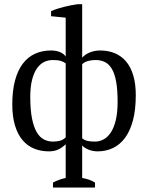

<svg xmlns="http://www.w3.org/2000/svg" viewBox="-20 -692 688 892"><path d="M421.4 179.2H226.1V156.2Q238.8 149.4 253.7 143.8Q268.6 138.2 285.2 134.8V-22Q270 -6.8 251.5 2.2Q232.9 11.2 207.5 11.2Q169.4 11.2 138.2 -1.7Q106.9 -14.6 84.5 -41.3Q62 -67.9 49.6 -109.1Q37.1 -150.4 37.1 -207Q37.1 -271 49.8 -318.1Q62.5 -365.2 85.9 -396.2Q109.4 -427.2 142.8 -442.4Q176.3 -457.5 217.3 -457.5Q239.7 -457.5 258.1 -450.2Q276.4 -442.9 285.2 -429.2V-609.9L217.3 -616.7V-640.1Q230 -646 245.1 -650.9Q260.3 -655.8 276.4 -659.9Q292.5 -664.1 308.8 -667.2Q325.2 -670.4 339.8 -672.4H361.8V-423.8Q375.5 -439.9 397.9 -448.7Q420.4 -457.5 445.3 -457.5Q482.9 -457.5 513.4 -444.8Q543.9 -432.1 565.7 -406.5Q587.4 -380.9 599.1 -341.8Q610.8 -302.7 610.8 -250Q610.8 -182.1 597.7 -132.8Q584.5 -83.5 560.8 -51.5Q537.1 -19.5 504.6 -4.2Q472.2 11.2 433.6 11.2Q412.1 11.2 392.6 3.7Q373 -3.9 361.8 -16.1V134.8Q378.9 137.7 393.8 142.8Q408.7 147.9 421.4 156.2ZM226.1 -34.2Q241.7 -34.2 257.3 -37.8Q272.9 -41.5 285.2 -53.7V-397.9Q274.9 -405.3 261.7 -409.2Q248.5 -413.1 225.1 -413.1Q202.6 -413.1 183.6 -403.3Q164.6 -393.6 150.6 -372.8Q136.7 -352.1 128.7 -319.8Q120.6 -287.6 120.6 -242.2Q120.6 -181.6 128.7 -141.6Q136.7 -101.6 150.9 -77.6Q165 -53.7 184.3 -43.9Q203.6 -34.2 226.1 -34.2ZM423.8 -413.1Q405.3 -413.1 389.6 -408.9Q374 -404.8 361.8 -394V-49.3Q373 -40.5 386.2 -37.4Q399.4 -34.2 421.4 -34.2Q441.9 -34.2 460.9 -44.2Q480 -54.2 494.6 -76.2Q509.3 -98.1 517.8 -133.3Q526.4 -168.5 526.4 -219.2Q526.4 -273.9 519.8 -311.3Q513.2 -348.6 500.2 -371.1Q487.3 -393.6 468.3 -403.3Q449.2 -413.1 423.8 -413.1Z"/></svg>

Font: PT Astra Serif
Style: Regular
Weight: 400
Designer: A.Korolkova, I. Chaeva
Foundry: ParaType Ltd
Version: Version 1.002